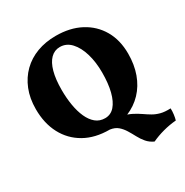

<svg xmlns="http://www.w3.org/2000/svg" viewBox="-201 -848 1187 1231"><g transform="rotate(-30 393.0 -233.0)"><path d="M380 9Q272 9 195 -35Q118 -79 76.5 -157.5Q35 -236 35 -341Q35 -421 60.5 -484.5Q86 -548 132 -593Q178 -638 241 -661.5Q304 -685 380 -685Q485 -685 562.5 -644Q640 -603 683 -529Q726 -455 726 -354Q726 -273 702 -206.5Q678 -140 632.5 -92Q587 -44 523 -17.5Q459 9 380 9ZM392 -69Q434 -69 462.5 -101.5Q491 -134 506 -193Q521 -252 521 -333Q521 -410 502.5 -472.5Q484 -535 449.5 -572.5Q415 -610 367 -610Q327 -610 298.5 -581.5Q270 -553 255 -498.5Q240 -444 240 -365Q240 -305 249 -251.5Q258 -198 276.5 -157Q295 -116 323.5 -92.5Q352 -69 392 -69ZM591 219Q560 205 540 181.5Q520 158 505.5 130.5Q491 103 475 77Q459 51 437.5 32.5Q416 14 381 9L488 -29Q531 -19 560.5 -3.5Q590 12 613 28Q636 44 659.5 58Q683 72 713 80Q743 88 786 86Q787 107 784 130Q781 153 776 170Q727 174 679 187Q631 200 591 219Z"/></g></svg>

Font: Vollkorn Black
Style: Regular
Weight: 900
Designer: Friedrich Althausen
Foundry: Friedrich Althausen
Version: Version 5.000